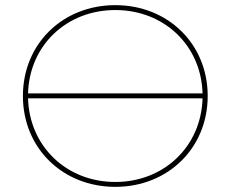

<svg xmlns="http://www.w3.org/2000/svg" viewBox="-20 -723 897 746"><path d="M428 -16C238 -16 94 -155 89 -341H767C762 -155 618 -16 428 -16ZM428 -684C618 -684 762 -546 767 -360H89C94 -546 238 -684 428 -684ZM428 -703C223 -703 69 -552 69 -350C69 -148 223 3 428 3C633 3 787 -148 787 -350C787 -552 633 -703 428 -703Z"/></svg>

Font: Montserrat-Alt1 Thin
Style: Regular
Weight: 100
Designer: Differentunic
Foundry: Differentunic
Version: Version 7.222